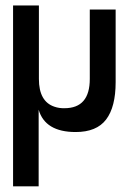

<svg xmlns="http://www.w3.org/2000/svg" viewBox="-20 -464 435 689"><path d="M211.4 -75.7Q302.2 -75.7 302.2 -180.7V-429.7H395V-169.4Q395 -80.1 360.8 -35.2Q326.7 9.8 251.5 9.8Q142.1 9.8 118.7 -70.3V204.6H26.9V-444.3H119.6V-180.7Q119.6 -99.6 175.3 -81.1Q191.9 -75.2 211.4 -75.7Z"/></svg>

Font: Keraleeyam
Style: Regular
Weight: 400
Designer: Hussain K. H.
Foundry: Swathanthra Malayalam Computing(SMC) http://smc.org.in
Version: Version 3.0.0+20221109